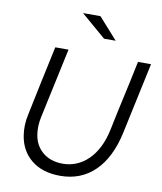

<svg xmlns="http://www.w3.org/2000/svg" viewBox="-98 -997 916 1086"><g transform="rotate(10 359.5 -453.5)"><path d="M75 0ZM631 -289Q599 -143 519.5 -66Q440 11 322 11Q220 11 157 -39.5Q94 -90 80 -176Q75 -205 76 -236.5Q77 -268 85 -303Q106 -403 126.5 -501.5Q147 -600 169 -700H245Q223 -599 202 -499.5Q181 -400 159 -299Q153 -272 152 -248Q151 -224 154 -202Q162 -137 207.5 -98Q253 -59 325 -59Q366 -59 403 -74.5Q440 -90 470.5 -120Q501 -150 523 -193.5Q545 -237 557 -293Q578 -396 600.5 -496.5Q623 -597 644 -700H719Q697 -597 675 -494.5Q653 -392 631 -289ZM390 -918 499 -796H432L290 -918Z"/></g></svg>

Font: Rosa Sans Light
Style: Italic
Weight: 300
Italic angle: -12°
Designer: Pentagram / MCKL
Foundry: Pentagram / MCKL
Version: Version 1.005;September 16, 2019;FontCreator 11.5.0.2425 64-